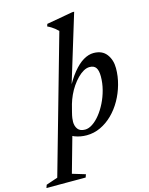

<svg xmlns="http://www.w3.org/2000/svg" viewBox="-269 -800 878 1135"><g transform="rotate(-15 170.0 -232.0)"><path d="M132.5 -144Q127 -122.5 125.2 -109Q123.5 -95.5 123.5 -86.5Q123.5 -60 137 -42Q150.5 -24 181.5 -24Q203.5 -24 227.2 -39.8Q251 -55.5 273.2 -83.2Q295.5 -111 313.2 -146.8Q331 -182.5 341.5 -223Q352 -263.5 352 -304Q352 -340 340.2 -357.2Q328.5 -374.5 301 -374.5Q283 -374.5 264 -363.8Q245 -353 226.8 -334.5Q208.5 -316 192.2 -292.2Q176 -268.5 164 -242.2Q152 -216 144.5 -190ZM158.5 -255.5 152.5 -265.5Q185.5 -330.5 218.2 -370.8Q251 -411 283 -429.8Q315 -448.5 345 -448.5Q398 -448.5 424.5 -413.5Q451 -378.5 451 -328Q451 -278 437.2 -228.8Q423.5 -179.5 399 -136.2Q374.5 -93 341 -60Q307.5 -27 267 -8Q226.5 11 182 11Q144 11 110.2 -1.8Q76.5 -14.5 61.5 -40.5L107 -39L37.5 208L117 232L110.5 250.5H-129.5L-123 232L-52 208L184.5 -627Q175.5 -636 166.5 -643.2Q157.5 -650.5 146.8 -657.5Q136 -664.5 122 -671L126.5 -685.5L286.5 -714H298.5Z"/></g></svg>

Font: Newsreader 24pt Medium
Style: Italic
Weight: 500
Italic angle: -17°
Designer: Hugues Gentile
Foundry: Production Type
Version: Version 1.003